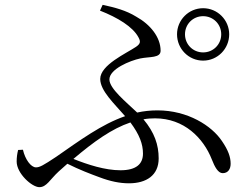

<svg xmlns="http://www.w3.org/2000/svg" viewBox="-20 -766 1040 795"><path d="M821 -515C881 -515 929 -564 929 -624C929 -683 881 -732 821 -732C761 -732 713 -683 713 -624C713 -564 761 -515 821 -515ZM821 -549C779 -549 746 -582 746 -624C746 -666 779 -699 821 -699C863 -699 896 -666 896 -624C896 -582 863 -549 821 -549ZM143 9C173 9 187 -23 223 -56L259 -88C309 -63 354 -46 392 -32C437 -15 476 -7 514 -7C586 -7 637 -40 637 -110C637 -166 620 -217 574 -272C590 -275 606 -276 622 -276C742 -276 822 -195 857 -106C869 -75 883 -49 902 -49C925 -49 935 -67 935 -88C935 -116 925 -144 899 -182C857 -245 758 -309 632 -309C603 -309 575 -306 548 -300C503 -343 433 -399 433 -437C433 -480 518 -515 561 -524C600 -532 645 -525 645 -556C645 -612 602 -665 544 -697C502 -723 456 -735 405 -746L394 -722C468 -693 530 -655 553 -612C563 -594 562 -585 543 -572C503 -545 395 -497 395 -439C395 -390 454 -336 498 -285C400 -251 311 -185 213 -117C159 -81 144 -73 129 -73C108 -73 84 -106 75 -146L55 -145C51 -129 49 -114 49 -97C49 -48 112 9 143 9ZM520 -259C558 -208 572 -169 572 -130C572 -87 544 -61 479 -61C415 -61 344 -84 284 -108C369 -180 443 -233 520 -259Z"/></svg>

Font: Source Han Serif CN
Style: Regular
Weight: 400
Designer: Ryoko NISHIZUKA 西塚涼子 (kana & ideographs); Frank Grießhammer (Latin, Greek & Cyrillic); Wenlong ZHANG 张文龙 (bopomofo); San
Foundry: Adobe
Version: Version 2.003;hotconv 1.1.1;makeotfexe 2.6.0